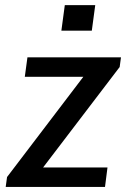

<svg xmlns="http://www.w3.org/2000/svg" viewBox="-20 -737 511 757"><path d="M2.5 0 7.8 -39 308.5 -434.2H77.8L88.2 -511H457L451.8 -472.8L150 -76.8H403.8L394 0ZM222 -616.2 235.5 -716.8H355.5L342 -616.2Z"/></svg>

Font: Chivo Medium
Style: Italic
Weight: 500
Italic angle: -8.05°
Designer: Hector Gatti
Foundry: Omnibus-Type
Version: Version 2.002